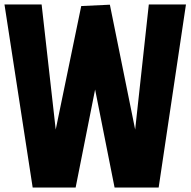

<svg xmlns="http://www.w3.org/2000/svg" viewBox="-21 -838 853 858"><path d="M644 -818H810L688 0H491L404 -438L317 0H125L-1 -818H165L228 -259L342 -811L470 -817L583 -259Z"/></svg>

Font: Ranchers
Style: Regular
Weight: 400
Designer: Pablo Impallari, Brenda Gallo
Foundry: Pablo Impallari, Brenda Gallo
Version: Version 1.000; ttfautohint (v0.8) -G 200 -r 50